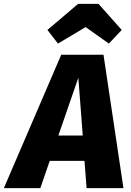

<svg xmlns="http://www.w3.org/2000/svg" viewBox="-77 -980 682 1000"><path d="M369 -839 490 -753 557 -824 436 -960H330L170 -824L225 -753ZM374 0H566L462 -695H242L-57 0H133L182 -142H363ZM227 -274 331 -575 354 -274Z"/></svg>

Font: Fira Sans ExtraBold
Style: Italic
Weight: 800
Italic angle: -8°
Designer: bBox Type GmbH & Carrois Corporate GbR & Edenspiekermann AG
Foundry: bBox Type GmbH & Carrois Corporate GbR & Edenspiekermann AG
Version: Version 4.301;PS 004.301;hotconv 1.0.88;makeotf.lib2.5.64775